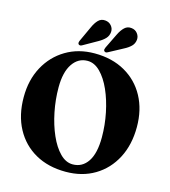

<svg xmlns="http://www.w3.org/2000/svg" viewBox="-131 -1019 1005 1134"><g transform="rotate(15 371.0 -452.0)"><path d="M362 -710Q469 -710 548.2 -665Q627.5 -620 671 -539.8Q714.5 -459.5 714.5 -354Q714.5 -245.5 671.8 -163.5Q629 -81.5 552.8 -35.8Q476.5 10 375.5 10Q268.5 10 189.5 -34.8Q110.5 -79.5 66.8 -161Q23 -242.5 23 -352.5Q23 -457.5 66.5 -538Q110 -618.5 186.5 -664.2Q263 -710 362 -710ZM530.5 -242Q530.5 -316.5 515.5 -390Q500.5 -463.5 473.8 -523.8Q447 -584 411 -620.2Q375 -656.5 333 -656.5Q276 -656.5 241.5 -605.5Q207 -554.5 207 -461.5Q207 -386 222 -311.8Q237 -237.5 263.8 -176.8Q290.5 -116 326.5 -79.5Q362.5 -43 404.5 -43Q463 -43 496.8 -93.5Q530.5 -144 530.5 -242ZM298.5 -851Q312 -881.5 329.2 -899Q346.5 -916.5 371.5 -914Q395 -912 409.2 -895.2Q423.5 -878.5 422 -857Q420 -833 404.5 -816.5Q389 -800 364 -786L278.5 -737.5Q265 -729 256 -737Q252 -741.5 252.8 -747.2Q253.5 -753 256.5 -760ZM458 -850.5Q472.5 -880.5 490.5 -897.2Q508.5 -914 533.5 -910.5Q556.5 -908 570 -890.5Q583.5 -873 581.5 -852Q579 -828 562.8 -812Q546.5 -796 521 -783L434.5 -736.5Q421 -728.5 413 -737.5Q409 -742 410 -747.8Q411 -753.5 414 -760Z"/></g></svg>

Font: Fraunces 144pt Soft
Style: Bold
Weight: 700
Version: Version 1.000;[0bf87f6ff]